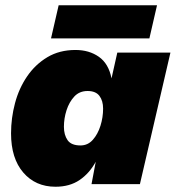

<svg xmlns="http://www.w3.org/2000/svg" viewBox="-20 -700 668 730"><path d="M191 10Q115 10 68.5 -44Q22 -98 22 -193Q22 -251 37 -307.5Q52 -364 83 -409.5Q114 -455 160 -482.5Q206 -510 267 -510Q319 -510 356 -484Q393 -458 404 -402L426 -500H628L512 0H328L344 -85Q320 -41 282.5 -15.5Q245 10 191 10ZM286 -147Q314 -147 333 -168.5Q352 -190 362 -222Q372 -254 372 -287Q372 -317 358 -335.5Q344 -354 313 -354Q282 -354 262.5 -333Q243 -312 233 -281Q223 -250 223 -218Q223 -187 237 -167Q251 -147 286 -147ZM577 -680 548 -554H174L203 -680Z"/></svg>

Font: Prodigy Sans ExtraBold
Style: Italic
Weight: 800
Italic angle: -13°
Designer: Wei Huang
Foundry: Wei Huang
Version: Version 1.003; ttfautohint (v1.8.3)